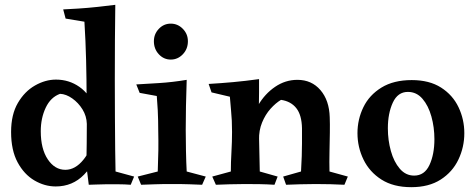

<svg xmlns="http://www.w3.org/2000/svg" viewBox="-20 -766 1973 796"><path d="M458 -746Q457 -678 456.5 -602Q456 -526 456 -432Q456 -352 456.5 -278Q457 -204 457.5 -145.5Q458 -87 459 -55L536 -34L522 0Q496 -2 472 -2Q448 -2 418 -2Q395 -2 378.5 -1Q362 0 348 0Q346 -21 343 -40Q340 -59 338 -79Q340 -173 340 -263Q340 -312 339 -366Q339 -434 337 -515Q335 -596 330 -676L252 -689L242 -727Q265 -728 304.5 -730.5Q344 -733 385.5 -737.5Q427 -742 458 -746ZM212 -436Q266 -436 309 -406Q352 -376 372 -320L340 -252Q339 -285 322 -312.5Q305 -340 279.5 -358Q254 -376 229 -377Q190 -363 169.5 -319.5Q149 -276 149 -222Q149 -149 178 -105.5Q207 -62 251 -62Q292 -62 326 -104Q360 -146 374 -214L402 -168Q376 -91 328.5 -42Q281 7 211 7Q165 7 122.5 -18Q80 -43 53 -93Q26 -143 26 -219Q26 -291 54 -339Q82 -387 125 -411.5Q168 -436 212 -436Z M754 -435Q752 -377 751 -325.5Q750 -274 750 -228Q750 -191 751 -141Q752 -91 754 -55L833 -34L818 0Q792 -1 766 -2Q740 -3 693 -3Q648 -3 622 -2Q596 -1 565 0L551 -34L634 -55Q636 -104 636.5 -143Q637 -182 636 -226Q636 -249 635.5 -267.5Q635 -286 634 -309Q633 -332 630 -368L559 -381L545 -416Q580 -418 637.5 -421.5Q695 -425 754 -435ZM688 -519Q659 -519 638.5 -541Q618 -563 618 -595Q618 -625 638.5 -646.5Q659 -668 688 -668Q717 -668 738 -646.5Q759 -625 759 -595Q759 -563 738 -541Q717 -519 688 -519Z M1213 -435Q1272 -435 1308.5 -392.5Q1345 -350 1347 -280Q1348 -254 1347.5 -216Q1347 -178 1346 -136Q1345 -94 1346 -55L1422 -34L1408 0Q1352 -3 1288 -3Q1252 -3 1223.5 -2Q1195 -1 1166 0L1154 -34L1228 -55Q1230 -92 1231 -118.5Q1232 -145 1232 -171.5Q1232 -198 1232 -234Q1231 -289 1208.5 -317.5Q1186 -346 1145 -352Q1123 -339 1101.5 -315Q1080 -291 1066.5 -258Q1053 -225 1054 -186L1018 -230Q1023 -283 1050.5 -330Q1078 -377 1120.5 -406Q1163 -435 1213 -435ZM1054 -438Q1054 -405 1054 -384Q1054 -363 1053.5 -343Q1053 -323 1052 -290L1057 -55L1131 -34L1118 0Q1087 -2 1058 -2.5Q1029 -3 996 -3Q960 -3 932 -2Q904 -1 875 0L860 -34L937 -55Q937 -92 939.5 -135.5Q942 -179 942 -219Q942 -246 941 -265.5Q940 -285 938 -307Q936 -329 933 -365L857 -383L845 -418Q896 -421 946 -425.5Q996 -430 1054 -438Z M1685 10Q1611 10 1561.5 -21.5Q1512 -53 1487 -104.5Q1462 -156 1462 -214Q1462 -271 1486.5 -321.5Q1511 -372 1561.5 -403Q1612 -434 1687 -434Q1760 -434 1808.5 -403Q1857 -372 1881 -321.5Q1905 -271 1905 -214Q1905 -156 1880.5 -104.5Q1856 -53 1807 -21.5Q1758 10 1685 10ZM1697 -38Q1740 -38 1760.5 -82Q1781 -126 1781 -189Q1781 -238 1768.5 -283Q1756 -328 1731.5 -356.5Q1707 -385 1671 -385Q1629 -385 1608.5 -340.5Q1588 -296 1588 -234Q1588 -185 1600.5 -140Q1613 -95 1637.5 -66.5Q1662 -38 1697 -38Z"/></svg>

Font: Ruwudu SemiBold
Style: Regular
Weight: 600
Designer: Becca Hirsbrunner Spalinger
Foundry: SIL International
Version: Version 3.000